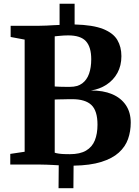

<svg xmlns="http://www.w3.org/2000/svg" viewBox="-20 -881 742 1028"><path d="M293.5 126.5 294.5 4Q277.5 3 262.2 2.2Q247 1.5 230.2 0.8Q213.5 0 192.5 0H35V-57L112 -68.5V-669L37 -683V-743H191Q211.5 -743 229.5 -744Q247.5 -745 264.8 -746Q282 -747 299 -747.5V-861H379.5V-750Q477.5 -747.5 532 -725.8Q586.5 -704 608.2 -667Q630 -630 630 -580.5Q630 -529.5 608.8 -490.8Q587.5 -452 550.5 -427.8Q513.5 -403.5 467 -396.5Q532 -397 579.8 -377Q627.5 -357 653.8 -318.2Q680 -279.5 680 -224.5Q680 -177.5 665.5 -136.5Q651 -95.5 616.2 -64Q581.5 -32.5 522.2 -14Q463 4.5 374 6L373 126.5ZM354 -55.5Q408.5 -55.5 441 -74.8Q473.5 -94 487.8 -129.5Q502 -165 502 -213.5Q502 -288 469.2 -319Q436.5 -350 366.5 -350Q355.5 -350 342.2 -349.8Q329 -349.5 315.8 -349.2Q302.5 -349 291.5 -348.8Q280.5 -348.5 273 -348V-63.5Q281 -60.5 295 -58.5Q309 -56.5 324.8 -56Q340.5 -55.5 354 -55.5ZM355.5 -416Q395.5 -416 420.2 -434.5Q445 -453 456.8 -486.2Q468.5 -519.5 468.5 -564Q468.5 -629 440.2 -660.2Q412 -691.5 345 -691.5Q335 -691.5 320.8 -690.8Q306.5 -690 293.2 -688.5Q280 -687 273 -686.5V-418Q280.5 -417.5 290.8 -417Q301 -416.5 312.5 -416.2Q324 -416 335.5 -416Q347 -416 355.5 -416Z"/></svg>

Font: Merriweather 36pt ExtraBold
Style: Regular
Weight: 800
Designer: Eben Sorkin
Foundry: Eben Sorkin
Version: Version 2.100